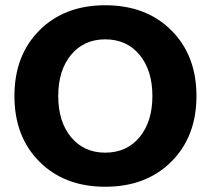

<svg xmlns="http://www.w3.org/2000/svg" viewBox="-20 -700 804 732"><path d="M381 -118Q463 -118 512 -177Q561 -236 561 -334Q561 -432 512 -491Q463 -550 381 -550Q300 -550 251 -491Q202 -432 202 -334Q202 -236 251 -177Q300 -118 381 -118ZM381 12Q226 12 130.5 -83.5Q35 -179 35 -334Q35 -489 130.5 -584.5Q226 -680 381 -680Q537 -680 633 -584.5Q729 -489 729 -334Q729 -179 633 -83.5Q537 12 381 12Z"/></svg>

Font: Atkinson Hyperlegible Pro
Style: Bold
Weight: 700
Designer: Elliott Scott, Megan Eiswerth, Linus Boman, Theodore Petrosky, Jacob Perez
Foundry: Braille Institute
Version: Version 1.5.1